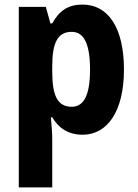

<svg xmlns="http://www.w3.org/2000/svg" viewBox="-20 -578 601 838"><path d="M340 -558C278 -558 239 -532 208 -476H200L180 -548H62V240H208V27C208 1 205 -31 202 -66H208C235 -20 277 10 341 10C449 10 521 -93 521 -274C521 -456 453 -558 340 -558ZM293 -439C347 -439 373 -385 373 -274C373 -165 347 -112 293 -112C230 -112 208 -162 208 -266V-289C208 -392 232 -439 293 -439Z"/></svg>

Font: Noto Sans Oriya Cond Bold
Style: Bold
Weight: 700
Width: 3
Designer: Amélie Bonet and Sol Matas
Foundry: Google LLC
Version: Version 2.006